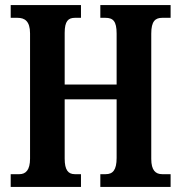

<svg xmlns="http://www.w3.org/2000/svg" viewBox="-20 -734 711 754"><path d="M22 0H298V-50H274C248 -50 234 -66 234 -111V-344H438V-114C438 -66 423 -50 395 -50H374V0H650V-50H617C591 -50 574 -65 574 -110V-602C574 -651 590 -664 617 -664H650V-714H374V-664H394C424 -664 438 -651 438 -602V-402H234V-605C234 -651 248 -664 274 -664H298V-714H22V-664H49C77 -664 98 -651 98 -603V-111C98 -66 81 -50 56 -50H22Z"/></svg>

Font: Noto Serif Georgian ExtraCondensed Bold
Style: Regular
Weight: 700
Width: 2
Designer: Monotype Design Team, Akaki Razmadze
Foundry: Google LLC
Version: Version 2.003